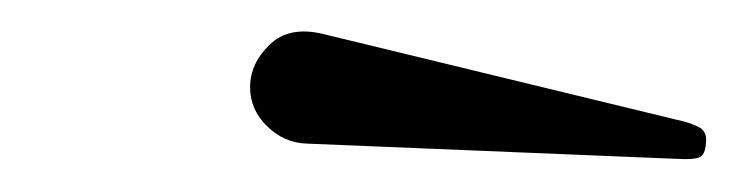

<svg xmlns="http://www.w3.org/2000/svg" viewBox="-20 -809 458 119"><path d="M170 -720Q156 -720.5 145.5 -730.8Q135 -741 135 -755Q135 -769.5 147 -781.2Q159 -793 180 -788L398.5 -735Q408 -733 413.2 -730.2Q418.5 -727.5 417.5 -720Q417 -713 413.5 -711.5Q410 -710 400.5 -710.5Z"/></svg>

Font: Besley*
Style: Italic
Weight: 400
Italic angle: -13°
Designer: Owen Earl
Foundry: indestructible type*
Version: Version 2.000; ttfautohint (v1.8.3)